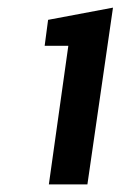

<svg xmlns="http://www.w3.org/2000/svg" viewBox="-20 -833 348 503"><path d="M108 -350 159 -713H97L106 -781L276 -813L209 -350Z"/></svg>

Font: Finlandica Medium
Style: Italic
Weight: 500
Italic angle: -8°
Designer: Niklas Ekholm, Juho Hiilivirta, Jaakko Suomalainen
Foundry: Helsinki Type Studio
Version: Version 1.063